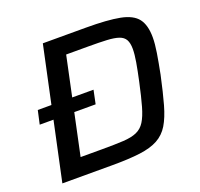

<svg xmlns="http://www.w3.org/2000/svg" viewBox="-121 -822 994 955"><g transform="rotate(-20 376.5 -344.0)"><path d="M46 -313 62 -385H357L342 -313ZM52 0 199 -688H427Q541 -688 605.5 -675.5Q670 -663 696.5 -628.5Q723 -594 723 -529Q723 -495 715.5 -448.5Q708 -402 696 -341Q677 -253 660 -192.5Q643 -132 620 -94Q597 -56 559.5 -35.5Q522 -15 463.5 -7.5Q405 0 316 0ZM182 -92H299Q365 -92 408.5 -94.5Q452 -97 479.5 -109Q507 -121 524 -148Q541 -175 554.5 -222.5Q568 -270 584 -344Q596 -399 603 -440Q610 -481 610 -509Q610 -540 600 -558Q590 -576 566.5 -584Q543 -592 504 -594Q465 -596 407 -596H289Z"/></g></svg>

Font: Saira SemiExpanded Medium
Style: Italic
Weight: 500
Width: 6
Italic angle: -12°
Designer: Hector Gatti with collaboration of the Omnibus-Type team
Foundry: Omnibus-Type
Version: Version 1.101